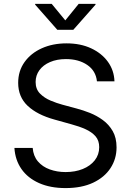

<svg xmlns="http://www.w3.org/2000/svg" viewBox="-20 -962 679 995"><path d="M319.8 12.7Q240.7 12.7 182.4 -13.2Q124 -39.1 91.3 -85.9Q58.6 -132.8 54.7 -195.3H149.4Q152.8 -153.3 176.5 -125.5Q200.2 -97.7 238 -84Q275.9 -70.3 319.8 -70.3Q369.6 -70.3 408.9 -86.2Q448.2 -102.1 471.2 -131.3Q494.1 -160.6 494.1 -199.2Q494.1 -233.9 474.9 -255.9Q455.6 -277.8 423.1 -292.5Q390.6 -307.1 350.1 -317.9L262.7 -342.3Q172.4 -367.2 123.3 -413.6Q74.2 -460 74.2 -532.7Q74.2 -594.2 107.2 -640.4Q140.1 -686.5 196.8 -711.9Q253.4 -737.3 324.7 -737.3Q397 -737.3 452.1 -711.7Q507.3 -686 539.3 -641.6Q571.3 -597.2 573.2 -540.5H482.4Q476.6 -595.2 432.1 -625.5Q387.7 -655.8 321.8 -655.8Q274.9 -655.8 239.3 -640.4Q203.6 -625 184.1 -598.1Q164.6 -571.3 164.6 -537.1Q164.6 -500 187.3 -477.1Q210 -454.1 242.2 -440.7Q274.4 -427.2 303.7 -419.4L377.9 -399.4Q409.7 -391.1 445.6 -377Q481.4 -362.8 512.9 -339.8Q544.4 -316.9 564.2 -282.5Q584 -248 584 -198.2Q584 -138.7 552.7 -90.8Q521.5 -43 462.4 -15.1Q403.3 12.7 319.8 12.7ZM248 -941.9 318.4 -856.4 387.7 -941.9H475.1V-938L359.9 -807.6H276.9L162.1 -938V-941.9Z"/></svg>

Font: Inter 16pt
Style: Regular
Weight: 400
Version: Version 4.001;git-66647c0bb